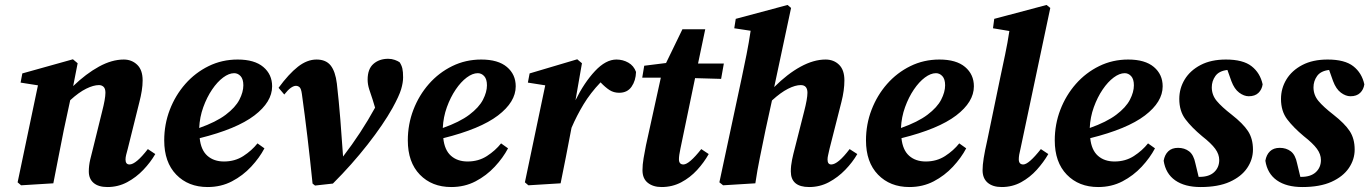

<svg xmlns="http://www.w3.org/2000/svg" viewBox="-20 -739 5520 774"><path d="M195 0 65 8 51 -4 133 -395 63 -406 70 -443 274 -500 293 -484 275 -392Q327 -442 379 -470.5Q431 -499 479 -499Q511 -499 533 -478Q555 -457 555 -415Q555 -395 551.5 -373Q548 -351 542 -328L495 -139Q491 -125 488.5 -114.5Q486 -104 486 -96Q486 -76 502 -76Q528 -76 576 -138L606 -118Q587 -85 558 -54.5Q529 -24 492.5 -4.5Q456 15 413 15Q377 15 357.5 -1.5Q338 -18 338 -48Q338 -71 343.5 -95Q349 -119 355 -141L392 -291Q398 -314 401.5 -333.5Q405 -353 405 -365Q405 -382 397.5 -389Q390 -396 379 -396Q357 -396 327.5 -381.5Q298 -367 263 -335L237 -214Q226 -161 216 -107.5Q206 -54 195 0Z M924 -444Q903 -444 879.5 -426.5Q856 -409 835 -378Q814 -347 799.5 -307Q785 -267 783 -223Q851 -247 890 -276.5Q929 -306 945 -337Q961 -368 961 -395Q961 -420 950 -432Q939 -444 924 -444ZM817 15Q739 15 690.5 -35Q642 -85 642 -173Q642 -238 664.5 -296.5Q687 -355 727 -400.5Q767 -446 821 -472.5Q875 -499 938 -499Q1006 -499 1041.5 -469Q1077 -439 1077 -391Q1077 -328 1005.5 -273.5Q934 -219 785 -182Q790 -134 816 -111Q842 -88 883 -88Q927 -88 961 -110Q995 -132 1018 -161L1046 -141Q1026 -103 992.5 -67Q959 -31 915 -8Q871 15 817 15Z M1240 1Q1230 -97 1219.5 -185.5Q1209 -274 1197 -360Q1194 -382 1187.5 -387.5Q1181 -393 1173 -393Q1164 -393 1152.5 -385Q1141 -377 1126 -358L1103 -385Q1144 -441 1181 -470Q1218 -499 1256 -499Q1294 -499 1313 -475Q1332 -451 1338 -402Q1346 -332 1352 -257.5Q1358 -183 1363 -108Q1436 -203 1492 -305L1482 -338Q1475 -358 1468.5 -378.5Q1462 -399 1462 -418Q1462 -461 1485.5 -481.5Q1509 -502 1545 -502Q1559 -502 1571.5 -497.5Q1584 -493 1591 -488Q1599 -476 1602 -463Q1605 -450 1605 -427Q1605 -406 1597 -379Q1589 -352 1562 -303Q1525 -237 1462 -156.5Q1399 -76 1322 1L1250 9Z M1906 -444Q1885 -444 1861.5 -426.5Q1838 -409 1817 -378Q1796 -347 1781.5 -307Q1767 -267 1765 -223Q1833 -247 1872 -276.5Q1911 -306 1927 -337Q1943 -368 1943 -395Q1943 -420 1932 -432Q1921 -444 1906 -444ZM1799 15Q1721 15 1672.5 -35Q1624 -85 1624 -173Q1624 -238 1646.5 -296.5Q1669 -355 1709 -400.5Q1749 -446 1803 -472.5Q1857 -499 1920 -499Q1988 -499 2023.5 -469Q2059 -439 2059 -391Q2059 -328 1987.5 -273.5Q1916 -219 1767 -182Q1772 -134 1798 -111Q1824 -88 1865 -88Q1909 -88 1943 -110Q1977 -132 2000 -161L2028 -141Q2008 -103 1974.5 -67Q1941 -31 1897 -8Q1853 15 1799 15Z M2096 -4 2178 -395 2108 -406 2115 -443 2307 -500 2326 -484 2300 -335Q2335 -406 2378.5 -452.5Q2422 -499 2465 -499Q2491 -499 2513 -486.5Q2535 -474 2544 -449Q2543 -414 2526 -389.5Q2509 -365 2476 -365Q2454 -365 2437 -376Q2420 -387 2401 -407Q2360 -364 2332.5 -318.5Q2305 -273 2284 -224L2282 -214Q2272 -161 2261.5 -107.5Q2251 -54 2240 0L2110 8Z M2584 -153 2644 -426H2569L2577 -474L2665 -485L2731 -621H2823L2794 -483H2898L2887 -421L2782 -424L2723 -140Q2717 -112 2717 -97Q2717 -76 2735 -76Q2758 -76 2807 -138L2837 -118Q2818 -84 2790 -53.5Q2762 -23 2726 -4Q2690 15 2647 15Q2613 15 2591.5 -2Q2570 -19 2570 -53Q2570 -75 2574.5 -101.5Q2579 -128 2584 -153Z M2895 8 2880 -4 2970 -425Q2980 -472 2989.5 -519.5Q2999 -567 3006 -615L2940 -625L2946 -663L3155 -719L3169 -707L3101 -388Q3154 -441 3207 -470Q3260 -499 3308 -499Q3341 -499 3362.5 -478Q3384 -457 3384 -415Q3384 -375 3372 -328L3324 -139Q3321 -125 3318.5 -114.5Q3316 -104 3316 -96Q3316 -76 3331 -76Q3358 -76 3405 -138L3436 -118Q3417 -85 3387.5 -54.5Q3358 -24 3321.5 -4.5Q3285 15 3242 15Q3168 15 3168 -48Q3168 -71 3173 -95Q3178 -119 3184 -141L3222 -291Q3228 -314 3231.5 -333.5Q3235 -353 3235 -365Q3235 -396 3208 -396Q3186 -396 3156.5 -381Q3127 -366 3092 -334L3066 -215Q3053 -151 3043 -102.5Q3033 -54 3025 0Z M3753 -444Q3732 -444 3708.5 -426.5Q3685 -409 3664 -378Q3643 -347 3628.5 -307Q3614 -267 3612 -223Q3680 -247 3719 -276.5Q3758 -306 3774 -337Q3790 -368 3790 -395Q3790 -420 3779 -432Q3768 -444 3753 -444ZM3646 15Q3568 15 3519.5 -35Q3471 -85 3471 -173Q3471 -238 3493.5 -296.5Q3516 -355 3556 -400.5Q3596 -446 3650 -472.5Q3704 -499 3767 -499Q3835 -499 3870.5 -469Q3906 -439 3906 -391Q3906 -328 3834.5 -273.5Q3763 -219 3614 -182Q3619 -134 3645 -111Q3671 -88 3712 -88Q3756 -88 3790 -110Q3824 -132 3847 -161L3875 -141Q3855 -103 3821.5 -67Q3788 -31 3744 -8Q3700 15 3646 15Z M4018 15Q3982 15 3961.5 -2.5Q3941 -20 3941 -53Q3941 -73 3945.5 -101.5Q3950 -130 3960 -174L4012 -425Q4022 -472 4032 -519.5Q4042 -567 4049 -614L3983 -625L3988 -663L4199 -719L4214 -707L4094 -140Q4087 -113 4087 -97Q4087 -76 4105 -76Q4127 -76 4176 -138L4206 -118Q4187 -85 4159.5 -54.5Q4132 -24 4096.5 -4.5Q4061 15 4018 15Z M4514 -444Q4493 -444 4469.5 -426.5Q4446 -409 4425 -378Q4404 -347 4389.5 -307Q4375 -267 4373 -223Q4441 -247 4480 -276.5Q4519 -306 4535 -337Q4551 -368 4551 -395Q4551 -420 4540 -432Q4529 -444 4514 -444ZM4407 15Q4329 15 4280.5 -35Q4232 -85 4232 -173Q4232 -238 4254.5 -296.5Q4277 -355 4317 -400.5Q4357 -446 4411 -472.5Q4465 -499 4528 -499Q4596 -499 4631.5 -469Q4667 -439 4667 -391Q4667 -328 4595.5 -273.5Q4524 -219 4375 -182Q4380 -134 4406 -111Q4432 -88 4473 -88Q4517 -88 4551 -110Q4585 -132 4608 -161L4636 -141Q4616 -103 4582.5 -67Q4549 -31 4505 -8Q4461 15 4407 15Z M5031 -136Q5031 -96 5007.5 -61.5Q4984 -27 4937.5 -6Q4891 15 4820 15Q4756 15 4717.5 -12Q4679 -39 4671 -91Q4675 -115 4689.5 -129Q4704 -143 4729 -143Q4755 -143 4773.5 -129Q4792 -115 4799 -80L4812 -26H4816Q4854 -26 4874.5 -45Q4895 -64 4895 -94Q4895 -117 4879 -139Q4863 -161 4826 -190Q4784 -225 4759 -258Q4734 -291 4734 -340Q4734 -383 4756 -419Q4778 -455 4820 -477Q4862 -499 4922 -499Q4991 -499 5025.5 -472Q5060 -445 5070 -399Q5067 -378 5053 -364.5Q5039 -351 5014 -351Q4995 -351 4975.5 -365.5Q4956 -380 4944 -412L4928 -457Q4894 -453 4879.5 -432.5Q4865 -412 4865 -387Q4865 -356 4885 -332Q4905 -308 4945 -277Q4991 -241 5011 -210.5Q5031 -180 5031 -136Z M5441 -136Q5441 -96 5417.5 -61.5Q5394 -27 5347.5 -6Q5301 15 5230 15Q5166 15 5127.5 -12Q5089 -39 5081 -91Q5085 -115 5099.5 -129Q5114 -143 5139 -143Q5165 -143 5183.5 -129Q5202 -115 5209 -80L5222 -26H5226Q5264 -26 5284.5 -45Q5305 -64 5305 -94Q5305 -117 5289 -139Q5273 -161 5236 -190Q5194 -225 5169 -258Q5144 -291 5144 -340Q5144 -383 5166 -419Q5188 -455 5230 -477Q5272 -499 5332 -499Q5401 -499 5435.5 -472Q5470 -445 5480 -399Q5477 -378 5463 -364.5Q5449 -351 5424 -351Q5405 -351 5385.5 -365.5Q5366 -380 5354 -412L5338 -457Q5304 -453 5289.5 -432.5Q5275 -412 5275 -387Q5275 -356 5295 -332Q5315 -308 5355 -277Q5401 -241 5421 -210.5Q5441 -180 5441 -136Z"/></svg>

Font: Source Serif Pro
Style: Bold Italic
Weight: 700
Italic angle: -12°
Designer: Frank Grießhammer
Foundry: Adobe Systems Incorporated
Version: Version 3.001;hotconv 1.0.111;makeotfexe 2.5.65597